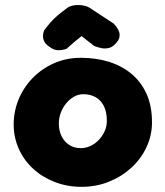

<svg xmlns="http://www.w3.org/2000/svg" viewBox="-20 -724 641 744"><path d="M296 0Q240 0 191.5 -19Q143 -38 107.5 -71Q72 -104 52.5 -148Q33 -192 33 -242Q33 -292 52 -338.5Q71 -385 106.5 -421.5Q142 -458 189.5 -479Q237 -500 294 -500Q351 -500 400.5 -485Q450 -470 488 -439Q526 -408 547.5 -361Q569 -314 569 -250Q569 -200 548 -154.5Q527 -109 489.5 -74.5Q452 -40 402.5 -20Q353 0 296 0ZM293 -150Q313 -150 331 -158.5Q349 -167 363 -182Q377 -197 385.5 -215.5Q394 -234 394 -255Q394 -291 382 -314Q370 -337 349.5 -348Q329 -359 303 -359Q283 -359 266 -349Q249 -339 236 -323Q223 -307 215.5 -287Q208 -267 208 -246Q208 -218 218.5 -196.5Q229 -175 248 -162.5Q267 -150 293 -150ZM174 -541Q157 -552 151.5 -563.5Q146 -575 146.5 -584.5Q147 -594 149 -600Q151 -606 151 -606Q164 -624 176 -637.5Q188 -651 202.5 -663.5Q217 -676 239 -692Q248 -700 265 -703Q282 -706 301.5 -703Q321 -700 336 -688L420 -633Q420 -633 426.5 -626Q433 -619 439 -607Q445 -595 443 -581Q441 -567 424 -551Q413 -540 399 -537.5Q385 -535 373 -537.5Q361 -540 353 -543Q345 -546 345 -546L296 -584Q283 -574 267.5 -561Q252 -548 238 -535Q238 -535 228 -532Q218 -529 203.5 -529.5Q189 -530 174 -541Z"/></svg>

Font: Sour Gummy Black ExtraBold
Style: Regular
Weight: 800
Version: Version 1.000